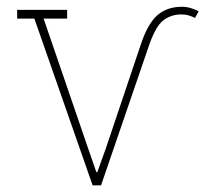

<svg xmlns="http://www.w3.org/2000/svg" viewBox="-20 -558 625 578"><path d="M258.8 0 83.5 -502H31.7V-528.3H182.1V-502H111.3L245.1 -111.8L270 -40L272.9 -39.6L298.8 -111.8L404.8 -426.8Q425.3 -487.3 454.1 -512.5Q482.9 -537.6 527.8 -537.6Q542 -537.6 555.2 -533.4Q568.4 -529.3 578.1 -523.9L566.9 -503.9Q560.1 -507.8 549.3 -511.2Q538.6 -514.6 525.9 -514.6Q494.6 -514.6 470.9 -496.1Q447.3 -477.5 426.3 -414.6L284.2 0Z"/></svg>

Font: Roboto Slab Thin
Style: Regular
Weight: 100
Designer: Google
Version: Version 2.000; ttfautohint (v1.8.1.43-b0c9)